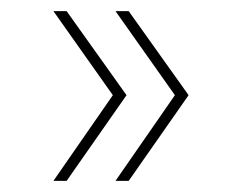

<svg xmlns="http://www.w3.org/2000/svg" viewBox="-20 -423 421 349"><path d="M77.1 -402.8H101.1L210 -250L101.1 -94.2H77.1L185.1 -250ZM189.9 -402.8H213.9L322.8 -250L213.9 -94.2H189.9L297.9 -250Z"/></svg>

Font: Montserrat
Style: Thin
Weight: 250
Designer: Julieta Ulanovsky
Foundry: Julieta Ulanovsky
Version: Version 1.000;PS 002.000;hotconv 1.0.70;makeotf.lib2.5.58329